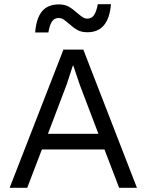

<svg xmlns="http://www.w3.org/2000/svg" viewBox="-20 -897 700 917"><path d="M26 0ZM479 -183H180L110 0H26L283 -660H378L634 0H549ZM450 -258 361 -492 330 -584H328L299 -495L209 -258ZM398 -743Q369 -743 350 -753.5Q331 -764 309 -784Q293 -798 283 -804.5Q273 -811 260 -811Q239 -811 228 -794Q217 -777 211 -742H148Q153 -809 180.5 -842.5Q208 -876 261 -876Q289 -876 308.5 -865Q328 -854 350 -834Q365 -821 375.5 -814.5Q386 -808 397 -808Q418 -808 429.5 -825.5Q441 -843 447 -877H510Q499 -743 398 -743Z"/></svg>

Font: Work Sans
Style: Regular
Weight: 400
Designer: Wei Huang
Foundry: Wei Huang
Version: Version 1.500; ttfautohint (v1.6)